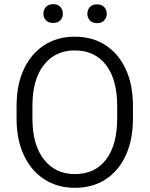

<svg xmlns="http://www.w3.org/2000/svg" viewBox="-20 -898 723 928"><path d="M622.6 -385.7V-325.2Q622.6 -222.2 587.9 -147Q553.2 -71.8 490.2 -31Q427.2 9.8 341.8 9.8Q258.3 9.8 194.8 -31Q131.3 -71.8 95.7 -147Q60.1 -222.2 60.1 -325.2V-385.7Q60.1 -488.8 95.5 -564Q130.9 -639.2 194.1 -679.9Q257.3 -720.7 340.8 -720.7Q426.3 -720.7 489.5 -679.9Q552.7 -639.2 587.6 -564Q622.6 -488.8 622.6 -385.7ZM546.4 -325.2V-386.7Q546.4 -513.2 492.4 -583.7Q438.5 -654.3 340.8 -654.3Q246.6 -654.3 191.7 -583.7Q136.7 -513.2 136.7 -386.7V-325.2Q136.7 -198.2 192.1 -127.4Q247.6 -56.6 341.8 -56.6Q439.5 -56.6 492.9 -127.4Q546.4 -198.2 546.4 -325.2ZM189.9 -832Q189.9 -851.1 202.1 -864.5Q214.4 -877.9 236.8 -877.9Q259.8 -877.9 271.7 -864.5Q283.7 -851.1 283.7 -832Q283.7 -813 271.7 -800Q259.8 -787.1 236.8 -787.1Q214.4 -787.1 202.1 -800Q189.9 -813 189.9 -832ZM402.3 -831.1Q402.3 -850.6 414.3 -863.8Q426.3 -877 448.7 -877Q471.2 -877 483.6 -863.8Q496.1 -850.6 496.1 -831.1Q496.1 -812.5 483.6 -799.3Q471.2 -786.1 448.7 -786.1Q426.3 -786.1 414.3 -799.3Q402.3 -812.5 402.3 -831.1Z"/></svg>

Font: Vazirmatn FD Light
Style: Regular
Weight: 300
Designer: Saber Rastikerdar
Foundry: Saber Rastikerdar
Version: Version 33.003